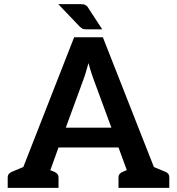

<svg xmlns="http://www.w3.org/2000/svg" viewBox="-20 -902 851 922"><path d="M774 -77C769 -79 750 -87 719 -100L474 -723H336L92 -100C61 -87 42 -79 37 -77C24 -71 17 -63 17 -51V0H52H131H147H157H261V-51C261 -63 254 -71 241 -77C239 -78 232 -80 221 -85L224 -91L261 -194H549L585 -96L589 -85C578 -80 571 -78 569 -77C556 -71 549 -63 549 -51V0H654H663H680H758H793V-51C793 -63 787 -72 774 -77ZM378 -513C382 -524 387 -536 391 -551C395 -566 400 -582 405 -599C410 -582 414 -565 419 -551C424 -537 428 -525 432 -514L515 -289H296ZM367 -882H260L364 -773C368 -770 370 -769 372 -767C374 -765 377 -764 378 -763C380 -762 383 -762 386 -762C389 -762 392 -761 395 -761H471L405 -862C403 -866 401 -869 398 -872C396 -875 392 -876 389 -878C387 -880 384 -881 381 -881C377 -881 372 -882 367 -882Z"/></svg>

Font: SVN-Aleo
Style: Bold
Weight: 700
Designer: Alessio Laiso
Version: Version 1.2.2